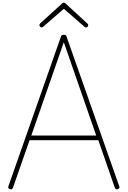

<svg xmlns="http://www.w3.org/2000/svg" viewBox="-20 -1407 959 1441"><path d="M54 12Q44 8 42.5 3.5Q41 -1 43 -9L437 -1131Q439 -1139 444 -1142.5Q449 -1146 459 -1146Q469 -1146 473.5 -1142.5Q478 -1139 480 -1131L875 -9Q878 -1 876 3.5Q874 8 865 12Q855 16 850 13Q845 10 840 -3L718 -355H202L79 -3Q75 9 70 12.5Q65 16 54 12ZM215 -390H702L459 -1090ZM293 -1201Q287 -1201 281.5 -1206.5Q276 -1212 276 -1219Q276 -1222 277.5 -1225Q279 -1228 281 -1231L443 -1378Q448 -1383 451.5 -1385Q455 -1387 459 -1387Q463 -1387 466.5 -1385Q470 -1383 475 -1378L637 -1229Q640 -1227 641 -1224Q642 -1221 642 -1218Q642 -1211 637 -1206Q632 -1201 626 -1201Q622 -1201 619 -1202.5Q616 -1204 613 -1207L459 -1341L305 -1207Q302 -1204 299.5 -1202.5Q297 -1201 293 -1201Z"/></svg>

Font: Playwrite BR Thin
Style: Regular
Weight: 250
Version: Version 1.003